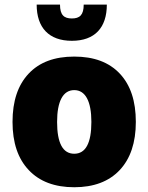

<svg xmlns="http://www.w3.org/2000/svg" viewBox="-20 -805 640 831"><path d="M301.3 -560.1C215.8 -560.1 150.4 -535.6 104 -486.3C57.6 -437 34.2 -367.7 34.2 -277.3C34.2 -187.5 57.6 -118.2 104.5 -68.8C150.9 -19.5 216.8 5.4 301.3 5.4C385.7 5.4 451.7 -19.5 498 -68.8C544.4 -118.2 567.9 -187.5 567.9 -277.3C567.9 -367.7 544.9 -437 498.5 -486.3C452.1 -535.6 386.7 -560.1 301.3 -560.1ZM301.3 -415C349.6 -415 375.5 -366.7 375.5 -277.3C375.5 -185.5 350.6 -139.6 301.3 -139.6C252 -139.6 227.1 -185.5 227.1 -277.3C227.1 -366.7 252.9 -415 301.3 -415ZM342.3 -785.2C342.3 -739.7 324.7 -725.1 291 -725.1C257.3 -725.1 239.7 -739.7 239.7 -785.2H138.7C138.7 -685.1 191.9 -628.4 291 -628.4C390.1 -628.4 442.4 -685.1 442.4 -785.2Z"/></svg>

Font: Estedad Black
Style: Regular
Weight: 900
Designer: Amin Abedi
Version: Version 7.3